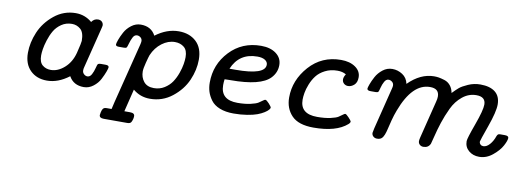

<svg xmlns="http://www.w3.org/2000/svg" viewBox="-56 -792 3520 1300"><g transform="rotate(10 1704.5 -142.0)"><path d="M106 -157.2Q106 -228 136.5 -300Q167 -372.1 231.9 -425Q296.9 -478 379.9 -478Q442.9 -478 491.2 -437Q508.3 -461.9 535.2 -461.9Q552.2 -461.9 562.3 -451.9Q572.3 -441.9 572.3 -426.8Q572.3 -421.9 564 -390.1L498 -126Q495.1 -116.2 495.1 -105Q495.1 -89.8 506.1 -79.8Q517.1 -69.8 529.8 -69.8Q547.9 -69.8 558.8 -90.3Q569.8 -110.8 575.9 -135.5Q582 -160.2 585.9 -164.1Q591.8 -168.9 606 -168.9H638.2Q661.1 -168.9 661.1 -154.8Q661.1 -147.9 652.6 -124.5Q644 -101.1 628.4 -70.6Q612.8 -40 583 -17.1Q553.2 5.9 518.1 5.9Q447.3 5.9 416 -50.8Q340.8 6.3 264.2 5.9Q193.4 5.9 149.7 -37.6Q106 -81.1 106 -157.2ZM197.3 -155.8Q197.3 -108.9 220.7 -89.4Q244.1 -69.8 277.8 -69.8Q326.7 -69.8 371.3 -109.4Q416 -148.9 433.1 -214.8Q451.2 -288.1 451.2 -299.8Q451.2 -357.9 425.5 -379.9Q399.9 -401.9 366.2 -401.9Q326.2 -401.9 294.7 -380.4Q263.2 -358.9 245.6 -328.4Q228 -297.9 216.6 -261.5Q205.1 -225.1 201.2 -199Q197.3 -172.9 197.3 -155.8Z M658.7 172.9Q663.6 130.9 677.7 123Q683.6 119.1 697.8 119.1H730L741.7 68.8L845.7 -344.2Q849.6 -360.4 849.6 -368.2Q849.6 -383.3 838.6 -392.6Q827.6 -401.9 814 -401.9Q795.9 -401.9 785.4 -381.3Q774.9 -360.8 768.3 -336.4Q761.7 -312 757.8 -308.1Q752.9 -304.2 739.7 -304.2H704.6Q683.6 -304.2 683.6 -316.9Q683.6 -324.7 692.1 -348.9Q700.7 -373 716.8 -403.1Q732.9 -433.1 762.5 -455.6Q792 -478 826.7 -478Q898.4 -478 928.7 -419.9Q1005.9 -478 1087.9 -478Q1162.1 -478 1208 -435.1Q1253.9 -392.1 1253.9 -312Q1253.9 -241.2 1222.9 -170.2Q1191.9 -99.1 1125.2 -46.6Q1058.6 5.9 972.7 5.9Q905.8 5.9 856 -36.1L817.9 119.1H856.9Q889.2 119.1 888.7 141.1Q888.7 160.2 878.9 180.2Q873 194.3 849.6 193.8H689Q658.7 193.8 658.7 172.9ZM893.6 -168.9Q893.6 -127.9 916.7 -98.9Q939.9 -69.8 986.8 -69.8Q1026.9 -69.8 1058.8 -89.8Q1090.8 -109.9 1109.9 -138.4Q1128.9 -167 1141.4 -202.4Q1153.8 -237.8 1158.2 -265.4Q1162.6 -293 1162.6 -313Q1162.6 -360.8 1137.2 -381.3Q1111.8 -401.9 1074.7 -401.9Q1027.8 -401.9 985.4 -369.9Q942.9 -337.9 919.9 -284.2Q915 -271 904.3 -229.5Q893.6 -188 893.6 -168.9Z M1353.5 -172.9Q1353.5 -297.9 1438.5 -387.9Q1523.4 -478 1653.8 -478Q1717.8 -478 1757.3 -448.5Q1796.9 -418.9 1796.9 -370.1Q1796.9 -319.3 1760.7 -280.8Q1696.8 -212.9 1489.7 -212.9H1481.4Q1475.6 -212.9 1464.6 -212.4Q1453.6 -211.9 1448.7 -211.9Q1445.8 -191.9 1445.8 -171.9Q1445.8 -69.8 1561.5 -69.8Q1612.3 -69.8 1649.9 -78.4Q1687.5 -86.9 1702.6 -96.4Q1717.8 -106 1728.8 -114.5Q1739.7 -123 1744.6 -123Q1753.4 -123 1771.5 -103Q1789.6 -83 1789.6 -76.2Q1789.6 -71.3 1781.5 -61.5Q1773.4 -51.8 1754.6 -39.8Q1735.8 -27.8 1709.2 -17.8Q1682.6 -7.8 1639.6 -1Q1596.7 5.9 1547.9 5.9Q1492.7 5.9 1452.6 -10Q1412.6 -25.9 1392.1 -54Q1371.6 -82 1362.5 -110.8Q1353.5 -139.6 1353.5 -172.9ZM1468.8 -288.1H1509.8Q1712.9 -288.1 1712.9 -357.9Q1712.9 -377.9 1693.8 -389.9Q1674.8 -401.9 1641.6 -401.9Q1516.6 -401.9 1468.8 -288.1Z M1900.4 -167Q1900.4 -286.1 1985.8 -382.1Q2071.3 -478 2203.6 -478Q2263.7 -478 2302 -451.4Q2340.3 -424.8 2340.3 -381.8Q2340.3 -346.7 2320.8 -329.3Q2301.3 -312 2279.3 -312Q2262.2 -312 2250.2 -323Q2238.3 -334 2238.3 -351.1Q2238.3 -367.2 2251.5 -387.2Q2226.6 -402.3 2191.4 -401.9Q2144.5 -401.9 2107.4 -382.8Q2070.3 -363.8 2049.3 -336.4Q2028.3 -309.1 2014.9 -275.1Q2001.5 -241.2 1997.1 -214.6Q1992.7 -188 1992.7 -168Q1992.7 -69.8 2109.4 -69.8Q2162.6 -69.8 2200.4 -78.4Q2238.3 -86.9 2252.9 -96.4Q2267.6 -106 2278.6 -114.5Q2289.6 -123 2294.4 -123Q2301.3 -123 2318.8 -104.5Q2336.4 -85.9 2338.4 -80.1Q2341.3 -71.3 2327.6 -59.1Q2253.4 5.9 2097.7 5.9Q1993.7 5.9 1947 -43Q1900.4 -91.8 1900.4 -167Z M2412.1 -317.9Q2412.1 -324.7 2420.7 -348.4Q2429.2 -372.1 2445.3 -402.1Q2461.4 -432.1 2490.7 -455.1Q2520 -478 2556.2 -478Q2593.3 -478 2625.7 -457Q2658.2 -436 2666.5 -395Q2749.5 -478 2843.3 -478Q2859.4 -478 2874.8 -475.6Q2890.1 -473.1 2914.8 -465.6Q2939.5 -458 2956.3 -437.5Q2973.1 -417 2978 -387.2Q3002.9 -413.1 3020.5 -428Q3038.1 -442.9 3077.6 -460.4Q3117.2 -478 3161.1 -478Q3227.1 -478 3263.2 -449.5Q3299.3 -420.9 3299.3 -363.8Q3299.3 -314.9 3261.7 -209Q3224.1 -103 3224.1 -97.2Q3224.1 -85 3232.2 -77.4Q3240.2 -69.8 3251.5 -69.8Q3274.4 -69.8 3295.4 -93.5Q3316.4 -117.2 3328.1 -151.9Q3332 -161.6 3336.7 -165.3Q3341.3 -168.9 3352.1 -168.9H3382.3Q3409.2 -168.9 3409.2 -153.8Q3409.2 -135.7 3390.1 -99.9Q3371.1 -64 3328.6 -29.1Q3286.1 5.9 3236.3 5.9Q3193.4 5.9 3164.3 -19Q3135.3 -43.9 3135.3 -84Q3135.3 -103 3172.9 -206.1Q3210.4 -309.1 3210.4 -348.1Q3210.4 -402.3 3146.5 -401.9Q3094.7 -401.9 3052 -367.4Q3009.3 -333 2983.9 -279.5Q2958.5 -226.1 2941.9 -175Q2925.3 -124 2914.3 -78.1Q2903.3 -32.2 2900.4 -24.9Q2887.2 4.9 2853 4.9Q2837.9 4.9 2827.6 -4.6Q2817.4 -14.2 2817.4 -28.8Q2817.4 -36.6 2821.3 -53.2L2885.3 -310.1Q2891.1 -331.1 2891.1 -347.2Q2891.1 -402.3 2828.1 -401.9Q2707 -401.9 2633.3 -206.1Q2620.1 -171.9 2610.1 -133.5Q2600.1 -95.2 2595.2 -73Q2590.3 -50.8 2582.8 -31.5Q2575.2 -12.2 2564.2 -3.7Q2553.2 4.9 2534.2 4.9Q2519 4.9 2508.5 -4.6Q2498 -14.2 2498 -28.8Q2498 -30.8 2504.4 -61L2575.2 -345.2Q2579.1 -359.4 2579.1 -367.2Q2579.1 -383.3 2567.6 -392.6Q2556.2 -401.9 2543.5 -401.9Q2526.4 -401.9 2515.4 -382.3Q2504.4 -362.8 2498.3 -338.4Q2492.2 -314 2489.3 -310.1Q2485.4 -304.2 2471.2 -304.2H2438.5Q2412.1 -303.7 2412.1 -317.9Z"/></g></svg>

Font: CMU Concrete
Style: BoldItalic
Weight: 700
Italic angle: -14.04°
Version: Version 0.7.0